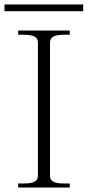

<svg xmlns="http://www.w3.org/2000/svg" viewBox="-51 -836 391 856"><path d="M-31 -816H320V-786H-31ZM30 -18H58Q88 -18 103 -26Q118 -34 118 -52V-647Q118 -665 103 -673Q88 -681 58 -681H30V-700H260V-681H232Q202 -681 187 -673Q172 -665 172 -647V-52Q172 -34 187 -26Q202 -18 232 -18H260V0H30Z"/></svg>

Font: Taviraj ExtraLight
Style: Regular
Weight: 200
Designer: Katatrad Team
Foundry: CadsonDemak
Version: Version 1.030